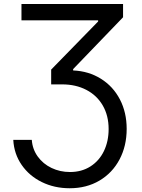

<svg xmlns="http://www.w3.org/2000/svg" viewBox="-20 -748 725 982"><path d="M337.9 131.8Q397.5 131.8 442.4 103.3Q487.3 74.7 511.5 24.7Q535.6 -25.4 535.6 -87.9Q535.6 -156.7 505.6 -208.5Q475.6 -260.3 421.6 -288.3Q367.7 -316.4 298.3 -316.4H241.7V-392.1L481.9 -638.2V-644H89.8V-727.5H609.4V-659.7L354 -394.5V-387.7Q433.6 -384.3 496.1 -345.2Q558.6 -306.2 593.3 -239.5Q627.9 -172.9 627.9 -88.9Q627.9 -1.5 591.3 67.6Q554.7 136.7 488.5 175.8Q422.4 214.8 336.4 214.8Q258.3 214.8 194.1 183.3Q129.9 151.9 90.8 95.5Q51.8 39.1 47.9 -32.7H142.6Q146 15.1 173.1 52.7Q200.2 90.3 243.7 111.1Q287.1 131.8 337.9 131.8Z"/></svg>

Font: Inter RS Variable
Style: Regular
Weight: 400
Designer: Rasmus Andersson (customised by Maria Ramos and Noel Pretorius)
Foundry: rsms
Version: Version 3.001;Glyphs 3.2.3 (3260)